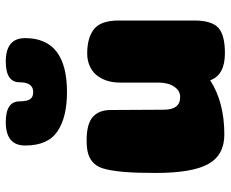

<svg xmlns="http://www.w3.org/2000/svg" viewBox="-87 -711 799 665"><g transform="rotate(-90 312.5 -378.5)"><path d="M265 -211Q265 -154 309 -154Q331 -154 345 -175Q359 -196 359 -229V-363Q359 -388 366 -409Q373 -430 386 -445Q399 -460 418 -468Q437 -476 460 -476Q514 -476 544 -452.5Q574 -429 574 -366V-106Q574 -45 549 -22Q524 1 461 1Q385 1 367 -50Q291 -1 179 -1Q108 -1 77 -56.5Q46 -112 46 -239Q46 -302 49 -341.5Q52 -381 58.5 -409.5Q65 -438 78.5 -452Q92 -466 110.5 -472Q129 -478 159 -478Q215 -478 239.5 -457Q264 -436 264 -394ZM326 -663Q360 -663 360 -710Q360 -758 432 -758Q513 -758 513 -691Q513 -546 326 -546Q239 -546 190 -579Q141 -612 141 -691Q141 -758 222 -758Q294 -758 294 -710Q294 -686 301 -674.5Q308 -663 326 -663Z"/></g></svg>

Font: Coiny
Style: Regular
Weight: 400
Version: Version 001.001